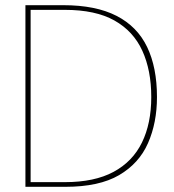

<svg xmlns="http://www.w3.org/2000/svg" viewBox="-20 -720 672 740"><path d="M78 0V-700H224Q349 -700 429 -659Q509 -618 547 -539Q585 -460 585 -346Q585 -247 550.5 -168.5Q516 -90 439 -45Q362 0 232 0ZM98 -18H230Q344 -18 417.5 -57.5Q491 -97 527 -170.5Q563 -244 563 -346Q563 -449 528.5 -524.5Q494 -600 421 -641Q348 -682 230 -682H98Z"/></svg>

Font: DM Sans 10pt Thin
Style: Regular
Weight: 250
Version: Version 4.004;gftools[0.9.30]